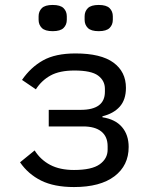

<svg xmlns="http://www.w3.org/2000/svg" viewBox="-20 -744 640 776"><path d="M61 -88 120 -136Q144 -98 183 -77.5Q222 -57 279 -57Q351 -57 383 -80Q415 -103 415 -139V-153Q415 -192 389.5 -212.5Q364 -233 316 -233H177V-300H306Q404 -300 404 -373V-385Q404 -418 376.5 -438.5Q349 -459 281 -459Q221 -459 184.5 -439Q148 -419 125 -383L69 -421Q104 -472 154 -500Q204 -528 285 -528Q388 -528 438.5 -491Q489 -454 489 -389Q489 -341 464 -313Q439 -285 394 -274V-270Q446 -262 473 -230.5Q500 -199 500 -150Q500 -75 442.5 -31.5Q385 12 279 12Q199 12 146.5 -14Q94 -40 61 -88ZM136 -664V-678Q136 -698 149 -711Q162 -724 193 -724Q224 -724 237 -711Q250 -698 250 -678V-664Q250 -644 237 -631Q224 -618 193 -618Q162 -618 149 -631Q136 -644 136 -664ZM322 -664V-678Q322 -698 335 -711Q348 -724 379 -724Q410 -724 423 -711Q436 -698 436 -678V-664Q436 -644 423 -631Q410 -618 379 -618Q348 -618 335 -631Q322 -644 322 -664Z"/></svg>

Font: IBM Plaex Mono
Style: Regular
Weight: 400
Designer: Mike Abbink, Paul van der Laan, Pieter van Rosmalen
Foundry: Bold Monday
Version: Version 2.003